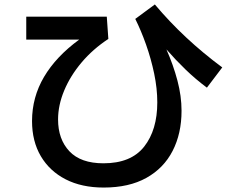

<svg xmlns="http://www.w3.org/2000/svg" viewBox="-20 -790 1040 863"><path d="M446 53Q347 53 275 16Q203 -21 163.5 -88Q124 -155 124 -246Q124 -353 178 -444.5Q232 -536 336 -612H98V-715H460L467 -615Q397 -569 346.5 -509Q296 -449 268.5 -383Q241 -317 241 -253Q241 -164 292 -110Q343 -56 445 -56Q569 -56 628 -131Q687 -206 687 -330Q687 -392 673 -459Q659 -526 636.5 -589.5Q614 -653 588 -705L676 -770Q806 -615 979 -487L910 -396Q859 -434 814 -477.5Q769 -521 728 -568Q759 -498 777.5 -428Q796 -358 796 -292Q796 -190 756 -112Q716 -34 638 9.5Q560 53 446 53Z"/></svg>

Font: Murecho Medium
Style: Regular
Weight: 500
Designer: Neil Summerour
Foundry: Positype
Version: Version 1.010; ttfautohint (v1.8.3)